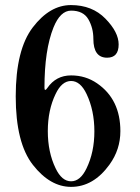

<svg xmlns="http://www.w3.org/2000/svg" viewBox="-20 -727 551 757"><path d="M447.8 -551.8Q447.8 -499.5 402.3 -499.5Q348.1 -499.5 348.1 -573.7Q348.1 -616.7 328.4 -650.9Q308.6 -685.1 260.3 -685.1Q217.8 -685.1 190.9 -618.7Q155.3 -529.8 155.3 -380.9Q155.3 -372.6 158.4 -372.6Q161.6 -372.6 166.5 -379.9Q200.7 -429.7 260.3 -429.7Q317.4 -429.7 362.8 -398.4Q454.6 -335.4 454.6 -210Q454.6 -137.7 412.1 -78.6Q348.6 9.8 260.3 9.8Q177.7 9.8 109.9 -76.7Q42 -163.1 42 -346.9Q42 -530.8 109.1 -618.9Q176.3 -707 259.8 -707Q343.3 -707 395.5 -653.6Q447.8 -600.1 447.8 -551.8ZM199.2 -63.5Q223.6 -12.2 260.3 -12.2Q296.9 -12.2 321.3 -63.5Q352.1 -127 352.1 -209.2Q352.1 -291.5 321.3 -356.4Q296.9 -407.7 260.3 -407.7Q223.6 -407.7 199.2 -356.4Q168.5 -293 168.5 -210Q168.5 -127 199.2 -63.5Z"/></svg>

Font: UnifrakturMaguntia19
Style: Book
Weight: 400
Designer: j. 'mach' wust, Gerrit Ansmann, Georg Duffner, based on a font by Peter Wiegel, original typeface by Carl Albert Fahrenw
Version: Version 2017-03-19